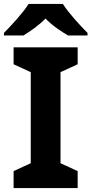

<svg xmlns="http://www.w3.org/2000/svg" viewBox="-37 -1020 464 974"><path d="M282 -1000H108C80 -955 20 -890 -17 -853V-840H82C117 -862 159 -890 194 -926C228 -890 273 -861 308 -840H407V-853C371 -889 310 -955 282 -1000ZM357 -66V-152L270 -192V-654L357 -694V-780H32V-694L119 -654V-192L32 -152V-66Z"/></svg>

Font: Noto Sans Malayalam UI
Style: Bold
Weight: 700
Designer: Jelle Bosma - Monotype Design Team
Foundry: Monotype Imaging Inc.
Version: Version 2.104